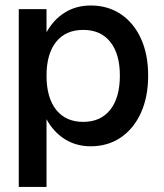

<svg xmlns="http://www.w3.org/2000/svg" viewBox="-20 -534 612 716"><path d="M50 -500H153.5V-413.5Q179.5 -461 221.8 -487.2Q264 -513.5 318.5 -513.5Q382.5 -513.5 430.8 -481Q479 -448.5 505.8 -389.8Q532.5 -331 532.5 -252Q532.5 -173 505.8 -113.8Q479 -54.5 430.8 -21.5Q382.5 11.5 318.5 11.5Q264 11.5 221.8 -15Q179.5 -41.5 153.5 -89.5V163H50ZM427 -252Q427 -333 391.2 -377.8Q355.5 -422.5 290.5 -422.5Q225 -422.5 189.2 -377.8Q153.5 -333 153.5 -252Q153.5 -170 189.2 -124.8Q225 -79.5 290.5 -79.5Q355.5 -79.5 391.2 -124.8Q427 -170 427 -252Z"/></svg>

Font: Overused Grotesk Medium
Style: Regular
Weight: 525
Version: Version 0.004